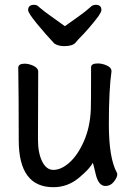

<svg xmlns="http://www.w3.org/2000/svg" viewBox="-20 -755 540 799"><path d="M202 24Q58 24 58 -171Q58 -356 56 -474Q57 -490 83 -490Q100 -490 119.5 -481Q139 -472 139 -456Q138 -340 138 -175Q138 -118 155.5 -83Q173 -48 202 -48Q235 -48 269.5 -79Q304 -110 329.5 -168Q355 -226 358 -301Q359 -318 359 -475Q359 -491 387 -491Q405 -491 424.5 -482.5Q444 -474 444 -458Q433 -382 433 -237Q433 -98 466 -37Q468 -35 468 -29Q468 -17 454 1Q440 19 419 19Q390 19 378.5 -29.5Q367 -78 366 -78Q356 -55 309 -15.5Q262 24 202 24ZM247 -563Q222 -563 206 -574Q171 -611 134 -656Q97 -701 97 -713Q97 -735 122 -735Q134 -735 141 -727Q164 -707 195 -685.5Q226 -664 250 -646Q275 -664 305.5 -685.5Q336 -707 358 -727Q366 -735 379 -735Q402 -735 402 -713Q402 -706 390 -688Q351 -636 305 -590L294 -577Q281 -563 247 -563Z"/></svg>

Font: LXGW WenKai Mono Medium
Style: Regular
Weight: 500
Monospace: yes
Designer: LXGW / Fontworks Inc.
Foundry: LXGW / Fontworks Inc.
Version: Version 1.520; June 14, 2025